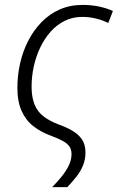

<svg xmlns="http://www.w3.org/2000/svg" viewBox="-20 -562 481 784"><path d="M193 202Q215 180 232.5 158Q250 136 261 113.5Q272 91 272 67Q272 48 263 35.5Q254 23 235.5 13Q217 3 185 -9Q147 -23 116.5 -46.5Q86 -70 68.5 -108.5Q51 -147 51 -203Q51 -254 62 -303Q73 -352 95 -395Q117 -438 149.5 -471.5Q182 -505 224 -523.5Q266 -542 318 -542Q352 -542 383.5 -535.5Q415 -529 441 -517L422 -468Q401 -479 373 -486Q345 -493 316 -493Q277 -493 244.5 -477Q212 -461 187 -433Q162 -405 144.5 -368.5Q127 -332 118 -291Q109 -250 109 -208Q109 -165 121 -135.5Q133 -106 157.5 -87Q182 -68 219 -54Q250 -43 275 -28.5Q300 -14 314.5 7Q329 28 329 61Q329 89 319 113.5Q309 138 292 159.5Q275 181 255 202Z"/></svg>

Font: Noto Sans Display Light
Style: Italic
Weight: 300
Italic angle: -12°
Designer: Monotype Design Team
Foundry: Monotype Imaging Inc.
Version: Version 2.003